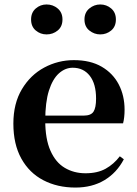

<svg xmlns="http://www.w3.org/2000/svg" viewBox="-20 -820 612 856"><path d="M316.2 16.2Q235.8 16.2 173.2 -16.5Q110.6 -49.1 75.1 -113Q39.6 -176.9 39.6 -268.8Q39.6 -358.8 77.6 -422.2Q115.5 -485.7 177.2 -518.8Q238.9 -551.9 309.4 -551.9Q383.1 -551.9 433.5 -522.5Q483.8 -493.1 509.6 -443.2Q535.4 -393.3 535.4 -330.9Q535.4 -296.1 528.7 -270.2H98.1V-304.6H353.4Q385.5 -304.6 396.9 -322.2Q408.3 -339.8 408.3 -380.4Q408.3 -446.3 380.2 -482.2Q352.1 -518 304.1 -518Q270.7 -518 242.6 -492.9Q214.6 -467.8 198.1 -416Q181.7 -364.1 181.7 -282.7Q181.7 -200.5 204.9 -148.2Q228 -95.8 268.8 -71.7Q309.5 -47.5 361.4 -47.5Q414.4 -47.5 450.9 -67.7Q487.3 -87.9 514.2 -123.2L532.1 -109.9Q500.6 -49.8 445.7 -16.8Q390.7 16.2 316.2 16.2ZM187.6 -666.6Q160.2 -666.6 139.4 -684.1Q118.6 -701.6 118.6 -733.2Q118.6 -764.2 139.4 -782.2Q160.2 -800.1 187.6 -800.1Q216.1 -800.1 237.3 -782.2Q258.5 -764.2 258.5 -733.2Q258.5 -701.6 237.3 -684.1Q216.1 -666.6 187.6 -666.6ZM426.9 -666.6Q399.9 -666.6 378.2 -684.1Q356.6 -701.6 356.6 -733.2Q356.6 -764.2 378.2 -782.2Q399.9 -800.1 426.9 -800.1Q454.9 -800.1 475.8 -782.2Q496.7 -764.2 496.7 -733.2Q496.7 -701.6 475.8 -684.1Q454.9 -666.6 426.9 -666.6Z"/></svg>

Font: Noto Serif JP
Style: Regular
Weight: 200
Designer: Ryoko NISHIZUKA 西塚涼子 (kana & ideographs); Frank Grießhammer (Latin, Greek & Cyrillic); Wenlong ZHANG 张文龙 (bopomofo); San
Foundry: Adobe
Version: Version 2.001;hotconv 1.1.0;makeotfexe 2.6.0